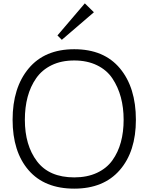

<svg xmlns="http://www.w3.org/2000/svg" viewBox="-20 -1113 884 1143"><path d="M716 -400Q716 -472 699.5 -533.5Q683 -595 649.5 -645.5Q616 -696 557.5 -724.5Q499 -753 422 -753Q345 -753 287.5 -725Q230 -697 195.5 -647.5Q161 -598 144.5 -536Q128 -474 128 -400Q128 -248 200.5 -152.5Q273 -57 422 -57Q499 -57 557 -84Q615 -111 649 -158.5Q683 -206 699.5 -266.5Q716 -327 716 -400ZM789 -400Q789 -211 693 -100.5Q597 10 422 10Q245 10 150 -100Q55 -210 55 -400Q55 -591 150.5 -705.5Q246 -820 422 -820Q599 -820 694 -706Q789 -592 789 -400ZM485 -1093 539 -1040 348 -876 322 -902Z"/></svg>

Font: Sinkin Sans 300 Light
Style: Regular
Weight: 300
Designer: Keith Bates
Foundry: K-Type
Version: Sinkin Sans (version 1.0)  by Keith Bates   •   © 2014   www